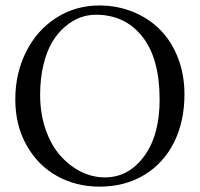

<svg xmlns="http://www.w3.org/2000/svg" viewBox="-20 -678 739 710"><path d="M334.5 -623.5Q304.7 -623.5 276.1 -613Q247.6 -602.5 220.5 -579.3Q193.4 -556.2 173.1 -522.5Q152.8 -488.8 140.6 -438.2Q128.4 -387.7 128.4 -327.1Q128.4 -257.3 148.9 -198.7Q169.4 -140.1 203.4 -102.1Q237.3 -64 279.8 -43Q322.3 -22 367.7 -22Q455.6 -22 512.9 -100.1Q570.3 -178.2 570.3 -309.6Q570.3 -461.9 506.3 -542.7Q442.4 -623.5 334.5 -623.5ZM662.1 -329.1Q662.1 -229.5 623.8 -152.1Q585.4 -74.7 513.7 -31.2Q441.9 12.2 348.1 12.2Q261.7 12.2 191.2 -26.9Q120.6 -65.9 78.6 -140.1Q36.6 -214.4 36.6 -310.1Q36.6 -407.2 76.7 -486.8Q116.7 -566.4 188 -612.1Q259.3 -657.7 347.2 -657.7Q414.1 -657.7 472.2 -634Q530.3 -610.4 572.3 -567.9Q614.3 -525.4 638.2 -463.9Q662.1 -402.3 662.1 -329.1Z"/></svg>

Font: Libertinage
Style: l
Weight: 400
Designer: OSP
Foundry: OSP
Version: Version 1.0; 2008; OFL relea